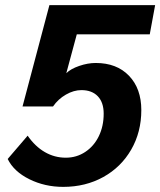

<svg xmlns="http://www.w3.org/2000/svg" viewBox="-20 -720 626 750"><path d="M10 -99 88 -190Q117 -148 155 -126Q193 -104 237 -104Q279 -104 313 -126.5Q347 -149 366 -188Q385 -227 385 -276Q385 -320 362 -344Q339 -368 298 -368Q268 -368 237.5 -350.5Q207 -333 187 -304H68L173 -700H586L565 -586H280L239 -434Q256 -451 289.5 -462.5Q323 -474 354 -474Q436 -474 484 -424Q532 -374 532 -290Q532 -204 492.5 -135.5Q453 -67 383.5 -28.5Q314 10 227 10Q155 10 94.5 -20Q34 -50 10 -99Z"/></svg>

Font: Sarabun
Style: Bold Italic
Weight: 700
Italic angle: -10°
Designer: Suppakit Chalermlarp | Katatrad Co.,Ltd.
Foundry: Cadson Demak Co.,Ltd.
Version: Version 1.000; ttfautohint (v1.6)